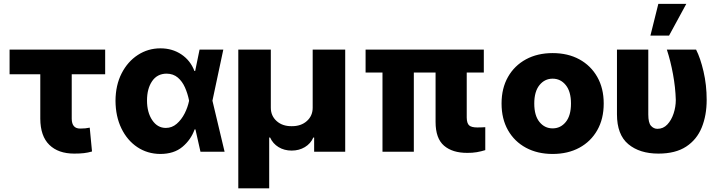

<svg xmlns="http://www.w3.org/2000/svg" viewBox="-20 -811 3842 1026"><path d="M542 -545.9V-414.1H363.3V-176.3Q363.8 -124 408.2 -124Q426.3 -124 436 -125.2Q445.8 -126.5 459.5 -128.9L471.7 -1.5Q449.7 4.9 428.5 7.3Q407.2 9.8 376.5 9.8Q291.5 9.8 243.7 -36.9Q195.8 -83.5 195.3 -176.8V-414.1H31.2V-545.9Z M836.4 11.7Q767.6 11.2 713.6 -24.9Q659.7 -61 628.7 -125Q597.7 -189 597.2 -272.5Q597.7 -356 629.9 -418.9Q662.1 -481.9 716.6 -517.3Q771 -552.7 837.4 -552.7Q900.9 -552.7 949.2 -520.3Q997.6 -487.8 1019 -431.6H1022.9L1046.4 -545.9H1173.3L1115.2 -272.9L1180.2 0H1051.3L1024.4 -119.6H1020Q1000.5 -64.5 955.1 -26.4Q909.7 11.7 836.4 11.7ZM990.2 -272.9V-274.4Q982.9 -311 968.5 -343.5Q954.1 -376 930.2 -396.5Q906.2 -417 870.1 -417.5Q819.8 -417 792.7 -377Q765.6 -336.9 765.6 -274.4Q765.6 -210.4 793.5 -168.9Q821.3 -127.4 866.2 -127.4Q898.9 -127.4 924.3 -149.4Q949.7 -171.4 966.6 -204.6Q983.4 -237.8 990.2 -271.5Z M1253.4 195.3V-545.9H1427.2V-235.4Q1427.2 -191.9 1458.3 -164.1Q1489.3 -136.2 1538.6 -136.7Q1588.4 -136.2 1619.6 -164.1Q1650.9 -191.9 1650.9 -235.4V-545.9H1824.7V0H1658.7V-76.2H1654.3Q1640.1 -43.5 1609.1 -24.9Q1578.1 -6.3 1538.6 -6.3Q1499 -6.3 1468.5 -24.9Q1438 -43.5 1423.3 -76.2H1418.5V195.3Z M2565.4 -545.9V-423.3H2474.1V-182.6Q2474.6 -151.9 2487.1 -140.9Q2499.5 -129.9 2530.8 -129.9Q2543.5 -129.9 2554 -130.4Q2564.5 -130.9 2573.2 -131.3V-8.8Q2551.8 -2 2527.8 2.2Q2503.9 6.3 2477.5 5.9Q2397.9 6.3 2352.8 -32.5Q2307.6 -71.3 2307.6 -159.2V-423.3H2191.4V0H2023.9V-423.3H1933.6V-545.9Z M2933.1 11.7Q2852.1 11.7 2790.5 -21.5Q2729 -54.7 2694.6 -115.2Q2660.2 -175.8 2660.2 -257.8Q2660.2 -339.4 2694.6 -399.9Q2729 -460.4 2790.5 -493.9Q2852.1 -527.3 2933.1 -527.3Q3014.6 -527.3 3075.9 -493.9Q3137.2 -460.4 3171.6 -399.9Q3206.1 -339.4 3206.1 -257.8Q3206.1 -175.8 3171.6 -115.2Q3137.2 -54.7 3075.9 -21.5Q3014.6 11.7 2933.1 11.7ZM2933.1 -125Q2975.6 -125 3003.4 -159.2Q3031.2 -193.4 3031.2 -257.8Q3031.2 -321.8 3003.4 -356.2Q2975.6 -390.6 2933.1 -390.6Q2890.6 -390.6 2862.8 -356.2Q2835 -321.8 2835 -257.8Q2835 -193.4 2862.8 -159.2Q2890.6 -125 2933.1 -125Z M3276.9 -545.9H3444.3V-199.2Q3444.3 -154.8 3458.7 -138.7Q3473.1 -122.6 3493.2 -122.6Q3524.4 -122.6 3546.1 -145.8Q3567.9 -168.9 3579.6 -204.6Q3591.3 -240.2 3591.3 -277.3Q3589.4 -343.8 3576.4 -414.3Q3563.5 -484.9 3543.5 -545.9H3699.7Q3722.7 -501 3739.5 -429Q3756.3 -356.9 3756.3 -277.3Q3756.3 -194.8 3730 -129.9Q3703.6 -64.9 3646.7 -27.6Q3589.8 9.8 3498.5 9.8Q3397.9 9.8 3337.4 -40.8Q3276.9 -91.3 3276.9 -200.2ZM3455.6 -620.6 3498 -790.5H3647.5L3555.2 -620.6Z"/></svg>

Font: Inter Display Extra Bold
Style: Regular
Weight: 800
Designer: Rasmus Andersson
Foundry: rsms
Version: Version 4.000;git-4fc901f